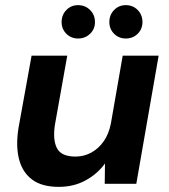

<svg xmlns="http://www.w3.org/2000/svg" viewBox="-20 -716 660 748"><path d="M209 12Q143 12 105 -16.5Q67 -45 54 -96.5Q41 -148 52 -217L103 -499H242L194 -230Q185 -171 202 -138.5Q219 -106 274 -106Q307 -106 335.5 -121.5Q364 -137 384 -165.5Q404 -194 412 -235L458 -499H598L511 0H388L389 -79Q359 -38 313 -13Q267 12 209 12ZM284 -566Q257 -566 238.5 -584.5Q220 -603 220 -630Q220 -658 238.5 -677Q257 -696 284 -696Q312 -696 331 -677Q350 -658 350 -630Q350 -603 331 -584.5Q312 -566 284 -566ZM470 -566Q443 -566 424.5 -584.5Q406 -603 406 -630Q406 -658 424.5 -677Q443 -696 470 -696Q498 -696 516.5 -677Q535 -658 535 -630Q535 -603 516.5 -584.5Q498 -566 470 -566Z"/></svg>

Font: DM Sans 20pt ExtraBold
Style: Italic
Weight: 800
Italic angle: -10°
Version: Version 4.004;gftools[0.9.30]